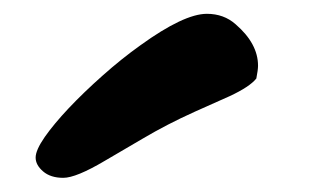

<svg xmlns="http://www.w3.org/2000/svg" viewBox="-20 -770 455 271"><path d="M178.2 -706.1Q239.7 -750.5 272 -750.5Q295.9 -750.5 312.5 -735.8Q344.2 -708.5 344.2 -677.2Q344.2 -671.4 341.8 -659.2Q332.5 -647.5 304.2 -634.3L254.9 -612.3Q215.8 -594.7 181.2 -574.2L127.9 -543Q87.4 -519 69.3 -519Q51.3 -519 40.8 -528.1Q30.3 -537.1 30.3 -547.6Q30.3 -558.1 43.2 -576.7Q56.2 -595.2 77.1 -617.4Q98.1 -639.6 124.8 -663.3Q151.4 -687 178.2 -706.1Z"/></svg>

Font: Sarina
Style: Regular
Weight: 400
Designer: James Grieshaber
Foundry: James Grieshaber
Version: Version 1.001